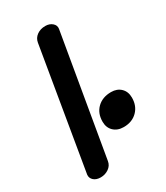

<svg xmlns="http://www.w3.org/2000/svg" viewBox="-194 -874 816 946"><g transform="rotate(-30 213.5 -400.5)"><path d="M39 -54 154 -739Q158 -763 178 -777.5Q198 -792 226 -792Q250 -792 265.5 -778.5Q281 -765 278 -746L161 -61Q157 -37 136.5 -23Q116 -9 91 -9Q66 -9 51.5 -22Q37 -35 39 -54ZM235 -242Q235 -290 265 -319Q295 -348 344 -348Q378 -348 399 -327.5Q420 -307 420 -273Q420 -226 390.5 -196.5Q361 -167 313 -167Q278 -167 256.5 -187.5Q235 -208 235 -242Z"/></g></svg>

Font: Mali SemiBold
Style: Italic
Weight: 600
Italic angle: -10°
Version: Version 1.000; ttfautohint (v1.6)